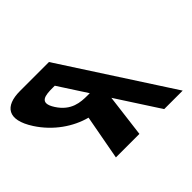

<svg xmlns="http://www.w3.org/2000/svg" viewBox="-424 -1103 1380 1380"><g transform="rotate(-45 266.5 -412.5)"><path d="M200.1 -825 734.5 0H546.5L335.3 -326L294.5 0H55.5L118.6 -341C-3.1 -373 -124.9 -456 -205.2 -580C-310.1 -742 -247.9 -825 -94.9 -825ZM249.2 -459 109.3 -675H87.3C16.3 -675 -65.5 -670 1.2 -567C68 -464 156.2 -459 227.2 -459Z"/></g></svg>

Font: Hussar
Style: BdOpOblSeven
Weight: 700
Foundry: Cannot Into Space Fonts
Version: Version 2.00